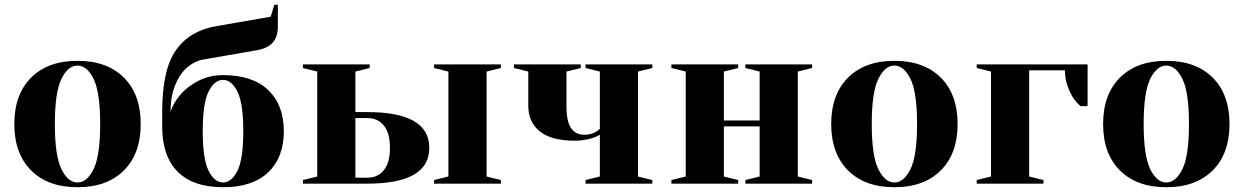

<svg xmlns="http://www.w3.org/2000/svg" viewBox="-20 -770 5215 805"><path d="M40 -250Q40 -374 110.5 -444.5Q181 -515 305 -515Q429 -515 499.5 -444.5Q570 -374 570 -250Q570 -126 499.5 -55.5Q429 15 305 15Q181 15 110.5 -55.5Q40 -126 40 -250ZM400 -250Q400 -383 372.5 -439Q345 -495 305 -495Q265 -495 237.5 -439Q210 -383 210 -250Q210 -117 237.5 -61Q265 -5 305 -5Q345 -5 372.5 -61Q400 -117 400 -250Z M660 -240V-300Q660 -478 717.5 -559.5Q775 -641 885 -660L1115 -700L1130 -750H1145V-660Q1145 -616 1124 -592Q1103 -568 1060 -560L830 -520Q796 -514 765 -487.5Q734 -461 714.5 -413.5Q695 -366 695 -300Q705 -336 735.5 -372Q766 -408 812.5 -431.5Q859 -455 915 -455Q1039 -455 1104.5 -392.5Q1170 -330 1170 -220Q1170 -110 1104.5 -47.5Q1039 15 915 15Q790 15 725 -50Q660 -115 660 -240ZM1000 -220Q1000 -337 975.5 -386Q951 -435 915 -435Q879 -435 854.5 -386Q830 -337 830 -220Q830 -103 854.5 -54Q879 -5 915 -5Q951 -5 975.5 -54Q1000 -103 1000 -220Z M1250 -15 1310 -30V-470L1250 -485V-500H1530V-485L1470 -470V-300H1520Q1780 -300 1780 -150Q1780 0 1520 0H1250ZM1800 0V-15L1860 -30V-470L1800 -485V-500H2080V-485L2020 -470V-30L2080 -15V0ZM1520 -25Q1564 -25 1589.5 -56.5Q1615 -88 1615 -150Q1615 -212 1589.5 -243.5Q1564 -275 1520 -275H1470V-25Z M2435 -15 2495 -30V-205Q2475 -193 2446.5 -186.5Q2418 -180 2390 -180Q2292 -180 2243.5 -219Q2195 -258 2195 -325V-470L2135 -485V-500H2415V-485L2355 -470V-325Q2355 -260 2374.5 -232.5Q2394 -205 2430 -205Q2470 -205 2495 -230V-470L2435 -485V-500H2715V-485L2655 -470V-30L2715 -15V0H2435Z M2795 0V-15L2855 -30V-470L2795 -485V-500H3075V-485L3015 -470V-265H3165V-470L3105 -485V-500H3385V-485L3325 -470V-30L3385 -15V0H3105V-15L3165 -30V-240H3015V-30L3075 -15V0Z M3465 -250Q3465 -374 3535.5 -444.5Q3606 -515 3730 -515Q3854 -515 3924.5 -444.5Q3995 -374 3995 -250Q3995 -126 3924.5 -55.5Q3854 15 3730 15Q3606 15 3535.5 -55.5Q3465 -126 3465 -250ZM3825 -250Q3825 -383 3797.5 -439Q3770 -495 3730 -495Q3690 -495 3662.5 -439Q3635 -383 3635 -250Q3635 -117 3662.5 -61Q3690 -5 3730 -5Q3770 -5 3797.5 -61Q3825 -117 3825 -250Z M4075 -15 4135 -30V-470L4075 -485V-500H4540V-325H4510Q4491 -342 4477 -364Q4445 -418 4445 -475H4295V-30L4355 -15V0H4075Z M4605 -250Q4605 -374 4675.5 -444.5Q4746 -515 4870 -515Q4994 -515 5064.5 -444.5Q5135 -374 5135 -250Q5135 -126 5064.5 -55.5Q4994 15 4870 15Q4746 15 4675.5 -55.5Q4605 -126 4605 -250ZM4965 -250Q4965 -383 4937.5 -439Q4910 -495 4870 -495Q4830 -495 4802.5 -439Q4775 -383 4775 -250Q4775 -117 4802.5 -61Q4830 -5 4870 -5Q4910 -5 4937.5 -61Q4965 -117 4965 -250Z"/></svg>

Font: Yeseva One
Style: Regular
Weight: 400
Designer: Jovanny Lemonad
Foundry: Jovanny Lemonad
Version: Version 2.000